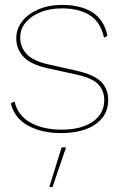

<svg xmlns="http://www.w3.org/2000/svg" viewBox="-20 -530 495 779"><path d="M227 10Q149 10 93.5 -20.5Q38 -51 24 -111L39 -118Q52 -62 103 -33Q154 -4 230 -4Q310 -4 356.5 -36.5Q403 -69 403 -124Q403 -162 378.5 -188Q354 -214 288 -228L174 -253Q105 -268 75.5 -299.5Q46 -331 46 -374Q46 -413 70 -443.5Q94 -474 136 -492Q178 -510 231 -510Q308 -510 355 -480Q402 -450 416 -385L402 -377Q389 -439 345.5 -467.5Q302 -496 231 -496Q182 -496 144 -480.5Q106 -465 84 -438.5Q62 -412 62 -378Q62 -340 87.5 -311.5Q113 -283 175 -269L291 -243Q362 -227 390.5 -198Q419 -169 419 -124Q419 -62 367.5 -26Q316 10 227 10ZM248 68 193 229H180L230 68Z"/></svg>

Font: Prodigy Sans Thin
Style: Regular
Weight: 100
Designer: Wei Huang
Foundry: Wei Huang
Version: Version 1.003; ttfautohint (v1.8.3)